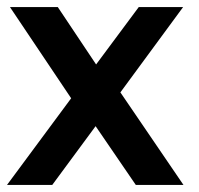

<svg xmlns="http://www.w3.org/2000/svg" viewBox="-34 -521 562 541"><path d="M-14.2 0 166.5 -244.1 -5.9 -501H128.9L236.8 -339.4L356.9 -501H481.9L305.2 -260.7L482.9 0H348.6L235.4 -165.5L113.3 0Z"/></svg>

Font: Ride
Style: Bold
Weight: 700
Version: Version 3.000